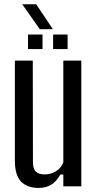

<svg xmlns="http://www.w3.org/2000/svg" viewBox="-20 -889 463 916"><path d="M164.9 7.6Q109.3 7.6 80.1 -23.1Q50.9 -53.8 50.9 -122.8V-600H136.4L137.2 -115.8Q137.2 -84.6 150.4 -70.8Q163.6 -56.9 193.3 -56.9Q222.5 -56.9 247 -72Q271.4 -87.1 282.1 -114.2V-600H367.9V0H282.1V-56.3H267.7Q249.5 -22.9 223.9 -7.6Q198.2 7.6 164.9 7.6ZM233.4 -655V-724.2H302.5V-655ZM113.7 -655V-724.2H182.9V-655ZM169.8 -749.8 86.1 -868.5H152.8L232.2 -749.8Z"/></svg>

Font: Big Shoulders Text SC Thin
Style: Regular
Weight: 100
Designer: Patric King
Foundry: XO Type Co
Version: Version 2.002